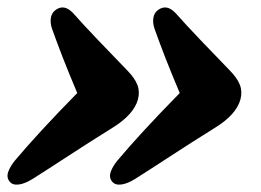

<svg xmlns="http://www.w3.org/2000/svg" viewBox="-21 -502 702 517"><path d="M626.5 -234.5Q615.5 -193.5 558 -158Q494.5 -118.5 437.5 -81.2Q380.5 -44 342.5 -20Q322.5 -7.5 305.8 -5.2Q289 -3 281 -13Q272 -24 277 -38.8Q282 -53.5 295 -69.5Q326.5 -107 368.2 -152.2Q410 -197.5 463 -251.5Q440 -306 424.2 -346.5Q408.5 -387 395.5 -423.5Q390 -438.5 391.8 -452.8Q393.5 -467 404.5 -475Q428 -492.5 452.5 -466Q479 -436 517.2 -396Q555.5 -356 599 -311Q617.5 -292 624.8 -273.8Q632 -255.5 626.5 -234.5ZM350.5 -234.5Q339.5 -193.5 282 -158Q218.5 -118.5 161.5 -81.2Q104.5 -44 66.5 -20Q46.5 -7.5 29.8 -5.2Q13 -3 5 -13Q-4 -24 1 -38.8Q6 -53.5 19 -69.5Q50.5 -107 92.2 -152.2Q134 -197.5 187 -251.5Q164 -306 148.2 -346.5Q132.5 -387 119.5 -423.5Q114 -438.5 115.8 -452.8Q117.5 -467 128.5 -475Q152 -492.5 176.5 -466Q203 -436 241.2 -396Q279.5 -356 323 -311Q341.5 -292 348.8 -273.8Q356 -255.5 350.5 -234.5Z"/></svg>

Font: Fraunces 9pt SuperSoft Black
Style: Italic
Weight: 900
Italic angle: -16°
Version: Version 1.000;[0bf87f6ff]